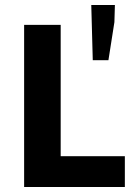

<svg xmlns="http://www.w3.org/2000/svg" viewBox="-20 -752 558 772"><path d="M77 0V-652H224V-124H482V0ZM353 -510 347 -732H442L440 -663L416 -510Z"/></svg>

Font: Mada
Style: Bold
Weight: 700
Designer: Khaled Hosny
Version: Version 1.5